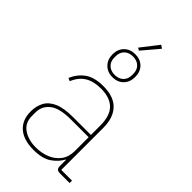

<svg xmlns="http://www.w3.org/2000/svg" viewBox="-279 -988 1076 1076"><g transform="rotate(45 259.5 -449.5)"><path d="M499 0H422Q412 0 405.5 -3Q399 -6 396 -12.5Q393 -19 393 -29V-87L403 -77H390Q371 -41 332.5 -14.5Q294 12 224 12Q146 12 103.5 -25Q61 -62 61 -130Q61 -172 78.5 -205Q96 -238 137.5 -256.5Q179 -275 251 -275H393V-349Q393 -427 356.5 -463Q320 -499 249 -499Q192 -499 154.5 -476.5Q117 -454 96 -404L78 -412Q99 -461 139 -489.5Q179 -518 249 -518Q332 -518 373 -475Q414 -432 414 -352V-19H499ZM393 -257H252Q163 -257 123.5 -226Q84 -195 84 -145V-115Q84 -63 123.5 -35Q163 -7 224 -7Q269 -7 307.5 -22.5Q346 -38 369.5 -69.5Q393 -101 393 -148ZM333 -898 249 -799 234 -808 314 -911ZM249 -589Q209 -589 184 -614.5Q159 -640 159 -680Q159 -721 184 -746Q209 -771 249 -771Q290 -771 314.5 -746Q339 -721 339 -680Q339 -640 314.5 -614.5Q290 -589 249 -589ZM249 -607Q281 -607 300 -625.5Q319 -644 319 -675V-685Q319 -716 300 -734.5Q281 -753 249 -753Q217 -753 198 -734.5Q179 -716 179 -685V-675Q179 -644 198 -625.5Q217 -607 249 -607Z"/></g></svg>

Font: IBM Plex Sans Thin
Style: Regular
Weight: 250
Designer: Mike Abbink, Paul van der Laan, Pieter van Rosmalen
Foundry: Bold Monday
Version: Version 3.201